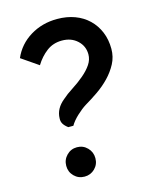

<svg xmlns="http://www.w3.org/2000/svg" viewBox="-111 -794 705 878"><g transform="rotate(-15 242.0 -354.5)"><path d="M111 -59Q111 -88 131 -108.5Q151 -129 180 -129Q209 -129 229 -108.5Q249 -88 249 -59Q249 -30 229 -10Q209 10 180 10Q151 10 131 -10Q111 -30 111 -59ZM166 -228Q151 -239 144 -250.5Q137 -262 138 -277Q139 -323 181 -357Q201 -375 230 -393.5Q259 -412 285 -434Q311 -456 326 -478.5Q341 -501 341 -526Q341 -565 312.5 -591.5Q284 -618 240 -618Q198 -618 167 -594.5Q136 -571 114 -535L34 -590Q60 -650 116.5 -684.5Q173 -719 244 -719Q290 -719 327.5 -705Q365 -691 392 -665Q419 -639 434 -603Q449 -567 449 -523Q449 -485 432 -453Q415 -421 389 -394Q363 -367 331 -345Q299 -323 270 -306Q249 -293 225.5 -271Q202 -249 190 -228Z"/></g></svg>

Font: Rising Sun SemiBold
Style: Regular
Weight: 600
Designer: Matt McInerney, Pablo Impallari, Rodrigo Fuenzalida (Raleway font), Stephen Hutchings (Greek), Cristiano Sobral (main ch
Foundry: The Rising Sun Project Authors
Version: Version 4.327; ttfautohint (v1.8.4.7-5d5b-dirty)